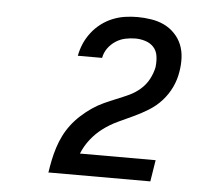

<svg xmlns="http://www.w3.org/2000/svg" viewBox="-43 -890 686 614"><g transform="rotate(5 300.0 -583.0)"><path d="M133 -323 134 -324Q137 -344 141 -363.5Q145 -383 151.5 -403.5Q158 -424 167.5 -443Q177 -462 190 -479Q203 -496 219.5 -511Q236 -526 253.5 -538Q271 -550 290.5 -559Q310 -568 330 -576Q350 -584 369.5 -593Q389 -602 405.5 -616.5Q422 -631 432 -650Q442 -669 446 -689Q446 -690 446 -690.5Q446 -691 446 -691Q446 -691 446 -691Q446 -691 446 -691Q448 -708 445.5 -724.5Q443 -741 432.5 -752.5Q422 -764 406 -769Q390 -774 374 -774Q358 -774 341.5 -770.5Q325 -767 310.5 -757.5Q296 -748 286 -734Q276 -720 273 -703H195Q199 -724 207 -742.5Q215 -761 228 -778Q241 -795 258 -808Q275 -821 294.5 -829Q314 -837 334 -840Q354 -843 374 -843Q396 -843 418.5 -839.5Q441 -836 460 -827Q479 -818 494 -802.5Q509 -787 517 -767.5Q525 -748 526 -725Q527 -702 523 -680Q519 -654 507.5 -630Q496 -606 478 -586Q460 -566 436.5 -551.5Q413 -537 389 -526Q365 -515 340.5 -503.5Q316 -492 294.5 -476Q273 -460 256 -438.5Q239 -417 229 -392H472L461 -323Z"/></g></svg>

Font: Iosevka Curly Extended
Style: Italic
Weight: 400
Width: 7
Italic angle: -9°
Monospace: yes
Designer: Belleve Invis
Foundry: Belleve Invis
Version: Version 11.1.0; ttfautohint (v1.8.3)